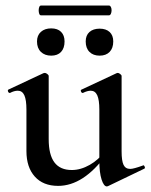

<svg xmlns="http://www.w3.org/2000/svg" viewBox="-20 -657 541 690"><path d="M75 -114V-263Q75 -298 67.5 -314.5Q60 -331 44 -331Q31 -331 16 -323H15Q11 -323 9 -328Q7 -333 10 -335L136 -394L141 -395Q145 -395 150 -391Q155 -387 155 -384V-157Q155 -101 175.5 -73.5Q196 -46 238 -46Q270 -46 302.5 -64.5Q335 -83 356 -113L362 -101Q280 11 189 11Q135 11 105 -22.5Q75 -56 75 -114ZM448 -50Q460 -50 493 -62L495 -63Q498 -63 500 -58Q502 -53 499 -51L368 12L364 13Q353 13 345 -12Q337 -37 337 -79V-263Q337 -298 329.5 -314.5Q322 -331 306 -331Q294 -331 278 -323H277Q273 -323 271 -328.5Q269 -334 273 -335L399 -394L403 -395Q407 -395 412 -391Q417 -387 417 -384V-113Q417 -79 424 -64.5Q431 -50 448 -50ZM113 -508Q113 -530 127 -542.5Q141 -555 164 -555Q187 -555 199.5 -542.5Q212 -530 212 -508Q212 -484 199.5 -470.5Q187 -457 164 -457Q141 -457 127 -470.5Q113 -484 113 -508ZM288 -508Q288 -530 301.5 -542Q315 -554 338 -554Q361 -554 374 -542Q387 -530 387 -508Q387 -484 374 -470.5Q361 -457 338 -457Q315 -457 301.5 -470.5Q288 -484 288 -508ZM119 -620Q119 -626 121 -631.5Q123 -637 127 -637H372Q376 -637 378.5 -632Q381 -627 381 -620Q381 -613 378.5 -607.5Q376 -602 372 -602H127Q123 -602 121 -607.5Q119 -613 119 -620Z"/></svg>

Font: Cormorant Garamond SemiBold
Style: Regular
Weight: 600
Designer: Christian Thalmann (Catharsis Fonts)
Foundry: Catharsis Fonts
Version: Version 4.000